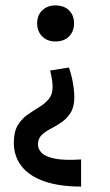

<svg xmlns="http://www.w3.org/2000/svg" viewBox="-20 -489 405 708"><path d="M234 -240Q243 -216 248.5 -185Q254 -154 254 -130Q254 -95 240.5 -73.5Q227 -52 207.5 -38.5Q188 -25 167.5 -14.5Q147 -4 133.5 9Q120 22 120 44Q120 61 134 75Q148 89 182.5 96Q217 103 279 99V199Q200 199 144.5 180Q89 161 60 124.5Q31 88 31 37Q31 -3 45.5 -27Q60 -51 81.5 -66Q103 -81 124.5 -94Q146 -107 160 -124Q174 -141 174 -168Q174 -181 171.5 -196.5Q169 -212 165 -229ZM184 -469Q216 -469 234.5 -451Q253 -433 253 -403Q253 -373 234.5 -354.5Q216 -336 184 -336Q155 -336 136 -354.5Q117 -373 117 -403Q117 -433 136 -451Q155 -469 184 -469Z"/></svg>

Font: Ysabeau Office SemiBold
Style: Regular
Weight: 600
Designer: Christian Thalmann (Catharsis Fonts)
Version: Version 2.001;gftools[0.9.30]; featfreeze: tnum,lnum,ss02